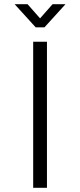

<svg xmlns="http://www.w3.org/2000/svg" viewBox="-20 -900 384 920"><path d="M205 0H139V-700H205ZM151 -769 50 -880H112L172 -812L232 -880H294L193 -769Z"/></svg>

Font: Kulim Park Light
Style: Regular
Weight: 300
Designer: Noponies / Dale Sattler
Foundry: Noponies
Version: Version 1.000; ttfautohint (v1.8.3)